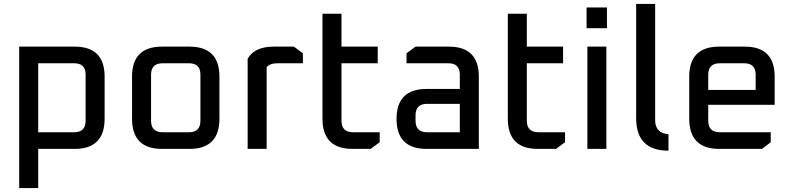

<svg xmlns="http://www.w3.org/2000/svg" viewBox="-20 -760 4044 980"><path d="M78 200V-522H361Q514 -522 514 -369V-154Q514 0 361 0H175V200ZM175 -85H359Q417 -85 417 -144V-379Q417 -437 359 -437H175Z M654 -154V-369Q654 -522 807 -522H947Q1100 -522 1100 -369V-154Q1100 0 947 0H807Q654 0 654 -154ZM751 -144Q751 -85 810 -85H945Q1003 -85 1003 -144V-379Q1003 -437 945 -437H810Q751 -437 751 -379Z M1244 0V-460Q1279 -522 1377 -522H1480L1526 -488V-437H1396Q1357 -437 1341 -417V0Z M1626 -154V-690H1723V-522H1908V-437H1723V-144Q1723 -85 1782 -85H1918V-34L1872 0H1779Q1626 0 1626 -154Z M2158 0Q2004 0 2004 -153Q2004 -306 2158 -306H2327V-379Q2327 -437 2269 -437H2055V-488L2101 -522H2271Q2424 -522 2424 -369V0ZM2101 -144Q2101 -85 2160 -85H2327V-230H2160Q2101 -230 2101 -171Z M2572 -154V-690H2669V-522H2854V-437H2669V-144Q2669 -85 2728 -85H2864V-34L2818 0H2725Q2572 0 2572 -154Z M2974 -616V-722H3078V-616ZM2978 0V-522H3075V0Z M3227 -157V-740H3324V-147Q3324 -80 3392 -75V9Q3227 9 3227 -157Z M3498 -154V-369Q3498 -522 3651 -522H3781Q3934 -522 3934 -369V-225H3595V-144Q3595 -85 3654 -85H3914V-34L3869 0H3651Q3498 0 3498 -154ZM3595 -301H3837V-379Q3837 -437 3779 -437H3654Q3595 -437 3595 -379Z"/></svg>

Font: Oxanium ExtraLight Medium
Style: Regular
Weight: 500
Version: Version 2.000